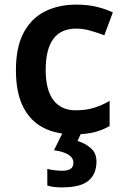

<svg xmlns="http://www.w3.org/2000/svg" viewBox="-20 -572 541 832"><path d="M300 10Q222 10 166 -19.5Q110 -49 79.5 -110.5Q49 -172 49 -268Q49 -368 82.5 -430.5Q116 -493 175 -522.5Q234 -552 310 -552Q361 -552 401 -542Q441 -532 469 -518L432 -419Q401 -431 370 -439.5Q339 -448 310 -448Q178 -448 178 -269Q178 -182 211.5 -138Q245 -94 308 -94Q353 -94 388 -105Q423 -116 455 -135V-26Q424 -8 388.5 1Q353 10 300 10ZM398 128Q398 182 363.5 211Q329 240 248 240Q229 240 213 238Q197 236 185 232V160Q197 163 215.5 165.5Q234 168 249 168Q271 168 284.5 160.5Q298 153 298 133Q298 112 277 98.5Q256 85 214 79L253 0H334L316 39Q348 48 373 69.5Q398 91 398 128Z"/></svg>

Font: Noto Sans Hanifi Rohingya SemiBold
Style: Regular
Weight: 600
Version: Version 2.101